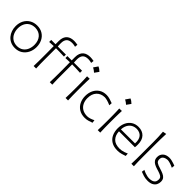

<svg xmlns="http://www.w3.org/2000/svg" viewBox="230 -1981 3199 3199"><g transform="rotate(45 1829.5 -381.5)"><path d="M308.6 -37.6Q241.2 -39.1 197.5 -70.3Q153.8 -101.6 132.3 -151.4Q110.8 -201.2 110.8 -257.8Q110.8 -317.4 132.8 -365.2Q154.8 -413.1 199 -441.7Q243.2 -470.2 308.6 -471.7Q400.9 -469.2 451.7 -410.9Q502.4 -352.5 502.4 -257.8Q502.4 -201.2 481.9 -151.4Q461.4 -101.6 418.5 -70.3Q375.5 -39.1 308.6 -37.6ZM308.6 10.3Q382.8 10.3 438 -25.6Q493.2 -61.5 523.7 -122.3Q554.2 -183.1 554.2 -257.8Q554.2 -332 524.7 -391.4Q495.1 -450.7 439.9 -485.1Q384.8 -519.5 308.1 -519.5Q233.9 -519.5 177.7 -485.8Q121.6 -452.1 90.3 -393.1Q59.1 -334 59.1 -257.8Q59.1 -204.6 75.7 -156.2Q92.3 -107.9 124 -70.6Q155.8 -33.2 202.1 -11.5Q248.5 10.3 308.6 10.3Z M1510.3 -759.6Q1496.9 -739.7 1484.2 -721.4Q1471.6 -703.2 1458.2 -684.4Q1477.5 -674.2 1496.6 -661Q1515.7 -647.8 1532.3 -632.3Q1546.3 -651.1 1559.4 -669.6Q1572.6 -688.1 1585.5 -706.4Q1563.5 -727.9 1544.9 -740.5Q1526.4 -753.1 1510.3 -759.6ZM1122.1 0Q1124.5 -58.1 1125.2 -112.1Q1126 -166 1126 -229.5V-279.8Q1126 -312 1125.5 -346.4Q1125 -380.9 1124.8 -418.7Q1124.5 -456.5 1124 -499Q1123.5 -541.5 1123.5 -589.8Q1123.5 -641.6 1137.7 -677Q1151.9 -712.4 1176.8 -733.9Q1201.7 -755.4 1234.4 -764.9Q1267.1 -774.4 1303.7 -774.4Q1317.4 -774.4 1333 -772.9Q1348.6 -771.5 1363.5 -769.3Q1378.4 -767.1 1388.2 -765.6L1382.3 -714.4Q1366.2 -719.2 1345.5 -722.7Q1324.7 -726.1 1306.6 -726.1Q1236.3 -726.1 1204.8 -691.9Q1173.3 -657.7 1173.3 -589.8Q1173.3 -569.8 1174.3 -547.1Q1175.3 -524.4 1176.8 -514.6L1176.3 -498V-229.5Q1176.3 -166 1177 -112.1Q1177.7 -58.1 1180.7 0ZM1022 -468.3V-514.6H1367.7V-466.3Q1314.5 -470.2 1262.5 -471.4Q1210.4 -472.7 1158.2 -472.7H1140.1ZM741.2 0Q743.7 -58.1 744.1 -112.1Q744.6 -166 744.6 -229.5V-279.8Q744.6 -312 744.4 -346.4Q744.1 -380.9 743.7 -418.7Q743.2 -456.5 742.9 -499Q742.7 -541.5 742.7 -589.8Q742.7 -641.6 756.8 -677Q771 -712.4 796.1 -733.9Q821.3 -755.4 854 -764.9Q886.7 -774.4 923.3 -774.4Q937 -774.4 952.6 -772.9Q968.3 -771.5 982.9 -769.3Q997.6 -767.1 1007.3 -765.6L1002.4 -714.4Q991.7 -717.8 978.5 -720.2Q965.3 -722.7 951.7 -724.4Q938 -726.1 925.8 -726.1Q855.5 -726.1 824.2 -691.9Q793 -657.7 793 -589.8Q793 -569.8 793.9 -547.1Q794.9 -524.4 796.4 -514.6L795.4 -498V-229.5Q795.4 -166 796.1 -112.1Q796.9 -58.1 799.8 0ZM641.1 -466.3V-514.6H987.3V-468.3Q934.1 -470.7 881.8 -471.7Q829.6 -472.7 777.3 -472.7H759.8ZM1493.7 0H1552.7Q1549.8 -57.1 1548.8 -110.1Q1547.9 -163.1 1547.9 -226.1V-277.3Q1547.9 -320.8 1548.3 -359.4Q1548.8 -397.9 1549.8 -434.8Q1550.8 -471.7 1552.7 -510.3L1492.2 -508.3Q1494.1 -470.2 1495.4 -433.6Q1496.6 -397 1497.1 -358.9Q1497.6 -320.8 1497.6 -277.3V-226.1Q1497.6 -163.1 1496.8 -110.1Q1496.1 -57.1 1493.7 0Z M1953.1 9.8Q1997.6 9.8 2036.9 -2.7Q2076.2 -15.1 2103.5 -25.4L2096.2 -78.1Q2059.6 -58.6 2024.9 -48.3Q1990.2 -38.1 1959.5 -38.1Q1890.1 -39.6 1844.5 -68.4Q1798.8 -97.2 1775.9 -146Q1752.9 -194.8 1752.9 -255.9Q1752.9 -354.5 1805.9 -411.6Q1858.9 -468.8 1947.8 -470.7Q1967.3 -470.7 2006.6 -461.2Q2045.9 -451.7 2095.2 -428.7L2099.1 -481.4Q2069.3 -493.2 2026.1 -506.3Q1982.9 -519.5 1943.8 -519.5Q1867.7 -519.5 1813.5 -484.6Q1759.3 -449.7 1730.2 -389.9Q1701.2 -330.1 1701.2 -254.9Q1701.2 -180.7 1730.5 -120.6Q1759.8 -60.5 1816.2 -25.4Q1872.6 9.8 1953.1 9.8Z M2265.2 -759.1Q2251.8 -739.2 2239.1 -720.9Q2226.5 -702.7 2213.1 -683.9Q2232.4 -673.7 2251.5 -660.5Q2270.6 -647.4 2287.2 -631.8Q2301.2 -650.6 2314.3 -669.1Q2327.5 -687.6 2340.4 -705.9Q2318.4 -727.4 2299.8 -740Q2281.3 -752.6 2265.2 -759.1ZM2252 0H2311Q2308.1 -57.1 2307.1 -110.1Q2306.2 -163.1 2306.2 -226.1V-277.3Q2306.2 -320.8 2306.6 -359.4Q2307.1 -397.9 2308.1 -434.8Q2309.1 -471.7 2311 -510.3L2250.5 -508.3Q2252.4 -470.2 2253.7 -433.6Q2254.9 -397 2255.4 -358.9Q2255.9 -320.8 2255.9 -277.3V-226.1Q2255.9 -163.1 2255.1 -110.1Q2254.4 -57.1 2252 0Z M2724.1 10.3Q2771.5 10.3 2813.7 -2.4Q2856 -15.1 2885.7 -24.9L2882.3 -78.1Q2855 -65.4 2827.6 -56.4Q2800.3 -47.4 2774.9 -42.7Q2749.5 -38.1 2727.5 -38.1Q2623 -38.1 2571.5 -91.6Q2520 -145 2516.1 -236.3H2891.6Q2894 -252 2894.8 -268.3Q2895.5 -284.7 2895.5 -304.2Q2895.5 -407.2 2841.8 -463.4Q2788.1 -519.5 2695.3 -519.5Q2625.5 -519.5 2573.7 -485.8Q2522 -452.1 2493.7 -393.1Q2465.3 -334 2465.3 -257.8Q2465.3 -180.2 2493.4 -119.6Q2521.5 -59.1 2579.1 -24.4Q2636.7 10.3 2724.1 10.3ZM2847.7 -282.7 2516.1 -281.7Q2520 -366.7 2566.9 -419.9Q2613.8 -473.1 2696.3 -475.1Q2775.4 -472.7 2814.5 -424.1Q2853.5 -375.5 2847.7 -282.7Z M3044.4 0H3103.5Q3100.6 -57.1 3099.6 -110.1Q3098.6 -163.1 3098.6 -226.1V-507.8Q3098.6 -574.2 3099.9 -636.5Q3101.1 -698.7 3104 -761.7L3039.1 -749.5Q3043.9 -693.4 3046.1 -633.3Q3048.3 -573.2 3048.3 -507.8V-226.1Q3048.3 -163.1 3047.6 -110.1Q3046.9 -57.1 3044.4 0Z M3432.6 10.3Q3493.2 10.3 3531.2 -9.8Q3569.3 -29.8 3587.2 -63.2Q3605 -96.7 3605 -135.7Q3605 -181.2 3584.5 -207.3Q3564 -233.4 3527.3 -249.8Q3490.7 -266.1 3441.9 -281.2Q3376 -299.8 3348.1 -320.1Q3320.3 -340.3 3320.3 -379.9Q3320.3 -419.4 3338.9 -438.7Q3357.4 -458 3383.1 -464.8Q3408.7 -471.7 3429.7 -472.7Q3448.2 -472.7 3485.4 -462.2Q3522.5 -451.7 3568.4 -429.2L3573.7 -482.9Q3555.2 -490.2 3529.5 -498.8Q3503.9 -507.3 3476.6 -513.4Q3449.2 -519.5 3424.3 -519.5Q3351.1 -519.5 3309.6 -481.4Q3268.1 -443.4 3268.1 -382.8Q3268.1 -339.8 3287.4 -312.7Q3306.6 -285.6 3338.6 -269.3Q3370.6 -252.9 3408.7 -241.2Q3463.4 -225.6 3494.9 -212.4Q3526.4 -199.2 3540 -182.9Q3553.7 -166.5 3553.7 -140.1Q3553.7 -99.1 3536.9 -76.7Q3520 -54.2 3492.2 -45.4Q3464.4 -36.6 3431.2 -35.6Q3406.7 -35.6 3380.1 -41Q3353.5 -46.4 3325.4 -56.6Q3297.4 -66.9 3268.6 -80.6L3262.7 -29.3Q3293 -17.1 3336.7 -3.4Q3380.4 10.3 3432.6 10.3Z"/></g></svg>

Font: Pinar-VF
Style: Regular
Weight: 300
Designer: Amin Abedi
Version: Version 3.0